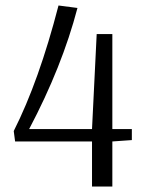

<svg xmlns="http://www.w3.org/2000/svg" viewBox="-20 -679 532 699"><path d="M315 0V-164H35L30 -202Q122 -384 193 -659L262 -650Q206 -436 86 -209H315L332 -555H389V-209H460V-169L389 -164V0Z"/></svg>

Font: Arsenal
Style: Regular
Weight: 400
Designer: Andrij Shevchenko
Foundry: Stairsfor
Version: Version 2.001;PS 002.001;hotconv 1.0.88;makeotf.lib2.5.64775